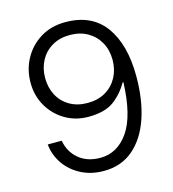

<svg xmlns="http://www.w3.org/2000/svg" viewBox="-108 -802 816 904"><g transform="rotate(-15 300.0 -350.0)"><path d="M288 12Q226 12 177 -13.5Q128 -39 98.5 -82Q69 -125 64 -177H132Q142 -121 183 -86.5Q224 -52 288 -52Q371 -52 424.5 -128.5Q478 -205 484 -368H480Q452 -318 408 -285.5Q364 -253 284 -253Q221 -253 170.5 -283Q120 -313 90.5 -364Q61 -415 61 -478Q61 -542 90 -595Q119 -648 171 -680Q223 -712 292 -712Q421 -712 485.5 -623Q550 -534 550 -379Q550 -264 520 -176Q490 -88 431.5 -38Q373 12 288 12ZM297 -317Q347 -317 384 -338.5Q421 -360 441.5 -398Q462 -436 462 -483Q462 -531 441.5 -568Q421 -605 384 -626.5Q347 -648 297 -648Q247 -648 210 -626Q173 -604 153 -566.5Q133 -529 133 -482Q133 -435 153 -397.5Q173 -360 210 -338.5Q247 -317 297 -317Z"/></g></svg>

Font: DM Mono Light
Style: Regular
Weight: 300
Designer: Colophon Foundry
Foundry: Colophon Foundry
Version: Version 1.000; ttfautohint (v1.8.2.53-6de2)